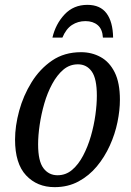

<svg xmlns="http://www.w3.org/2000/svg" viewBox="-20 -761 541 791"><path d="M205 10Q133 10 87.5 -38.5Q42 -87 42 -186Q42 -242 59 -304.5Q76 -367 110 -422Q144 -477 194.5 -511.5Q245 -546 314 -546Q358 -546 394.5 -526Q431 -506 452.5 -463Q474 -420 474 -350Q474 -307 464 -258Q454 -209 432.5 -161.5Q411 -114 379 -75.5Q347 -37 303.5 -13.5Q260 10 205 10ZM217 -39Q251 -39 277 -61Q303 -83 322.5 -120Q342 -157 354.5 -200.5Q367 -244 373 -287.5Q379 -331 379 -367Q379 -437 358 -466.5Q337 -496 301 -496Q267 -496 241 -474Q215 -452 195 -415Q175 -378 162.5 -334.5Q150 -291 143.5 -247Q137 -203 137 -166Q137 -97 159 -68Q181 -39 217 -39ZM196 -606Q209 -662 246 -701.5Q283 -741 340 -741Q393 -741 419 -706Q445 -671 446 -606H404Q402 -641 382.5 -657.5Q363 -674 332 -674Q301 -674 276.5 -658Q252 -642 237 -606Z"/></svg>

Font: Noto Serif Condensed
Style: Italic
Weight: 400
Width: 3
Italic angle: -12°
Designer: Monotype Design Team
Foundry: Monotype Imaging Inc.
Version: Version 2.014; ttfautohint (v1.8.4.7-5d5b)